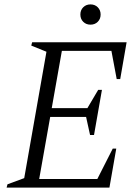

<svg xmlns="http://www.w3.org/2000/svg" viewBox="-20 -852 623 872"><path d="M10 0 14 -15 90 -43 191 -617 122 -645 126 -660H555L526 -493H510L486 -621H261L215 -361H377L426 -444H443L407 -239H389L371 -321H208L158 -39H422L492 -177H508L477 0ZM391 -740Q371 -740 358 -753Q345 -766 345 -786Q345 -806 358 -819Q371 -832 391 -832Q411 -832 424 -819Q437 -806 437 -786Q437 -766 424 -753Q411 -740 391 -740Z"/></svg>

Font: Spectral SC Light
Style: Italic
Weight: 300
Italic angle: -10°
Designer: Jean-Baptiste Levee
Foundry: Production Type
Version: Version 2.001